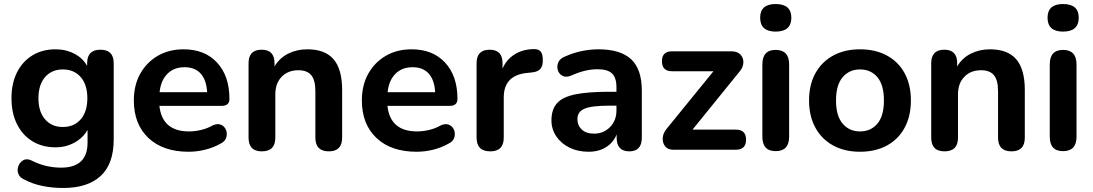

<svg xmlns="http://www.w3.org/2000/svg" viewBox="-20 -744 5431 954"><path d="M292 -113Q348 -113 381 -151Q414 -189 414 -256Q414 -323 381 -361Q348 -399 292 -399Q237 -399 204 -361Q171 -323 171 -256Q171 -189 204 -151Q237 -113 292 -113ZM294 190Q240 190 191 180Q142 170 105 150Q79 140 71.5 120.5Q64 101 71 82Q78 63 94 53Q110 43 131 51Q175 73 212 81Q249 89 283 89Q415 89 415 -35V-99Q394 -60 351 -36Q308 -12 256 -12Q190 -12 140.5 -42.5Q91 -73 64 -128Q37 -183 37 -256Q37 -329 64 -383.5Q91 -438 140.5 -468.5Q190 -499 256 -499Q308 -499 350.5 -476.5Q393 -454 413 -416V-430Q413 -497 479 -497Q545 -497 545 -430V-51Q545 70 480.5 130Q416 190 294 190Z M917 10Q790 10 717.5 -58.5Q645 -127 645 -245Q645 -321 677 -378Q709 -435 764.5 -467Q820 -499 892 -499Q998 -499 1059 -432.5Q1120 -366 1120 -253Q1120 -218 1082 -218H772Q786 -91 919 -91Q947 -91 978 -98Q1009 -105 1037 -121Q1062 -132 1079.5 -123.5Q1097 -115 1103.5 -97Q1110 -79 1104 -60Q1098 -41 1075 -30Q1042 -11 1000.5 -0.5Q959 10 917 10ZM773 -286H1009Q1006 -346 977.5 -378Q949 -410 897 -410Q844 -410 811.5 -377Q779 -344 773 -286Z M1281 8Q1215 8 1215 -60V-430Q1215 -497 1280 -497Q1344 -497 1344 -430V-414Q1369 -456 1412 -477.5Q1455 -499 1507 -499Q1595 -499 1637.5 -449.5Q1680 -400 1680 -297V-60Q1680 8 1614 8Q1547 8 1547 -60V-291Q1547 -346 1526.5 -370.5Q1506 -395 1463 -395Q1411 -395 1379.5 -362.5Q1348 -330 1348 -275V-60Q1348 8 1281 8Z M2050 10Q1923 10 1850.5 -58.5Q1778 -127 1778 -245Q1778 -321 1810 -378Q1842 -435 1897.5 -467Q1953 -499 2025 -499Q2131 -499 2192 -432.5Q2253 -366 2253 -253Q2253 -218 2215 -218H1905Q1919 -91 2052 -91Q2080 -91 2111 -98Q2142 -105 2170 -121Q2195 -132 2212.5 -123.5Q2230 -115 2236.5 -97Q2243 -79 2237 -60Q2231 -41 2208 -30Q2175 -11 2133.5 -0.5Q2092 10 2050 10ZM1906 -286H2142Q2139 -346 2110.5 -378Q2082 -410 2030 -410Q1977 -410 1944.5 -377Q1912 -344 1906 -286Z M2416 8Q2348 8 2348 -60V-430Q2348 -497 2413 -497Q2477 -497 2477 -430V-403Q2496 -448 2536.5 -473.5Q2577 -499 2631 -500Q2654 -501 2665.5 -489Q2677 -477 2677 -446Q2678 -419 2666 -403Q2654 -387 2622 -384L2603 -382Q2483 -372 2483 -260V-60Q2483 8 2416 8Z M2905 10Q2851 10 2809.5 -10.5Q2768 -31 2744 -66.5Q2720 -102 2720 -146Q2720 -200 2747.5 -231Q2775 -262 2838 -275Q2901 -288 3007 -288H3043V-310Q3043 -358 3021 -379Q2999 -400 2949 -400Q2919 -400 2887 -392.5Q2855 -385 2817 -368Q2792 -358 2774.5 -367.5Q2757 -377 2751.5 -396Q2746 -415 2754 -434Q2762 -453 2787 -463Q2832 -483 2874 -491Q2916 -499 2953 -499Q3063 -499 3116 -449.5Q3169 -400 3169 -294V-60Q3169 8 3107 8Q3044 8 3044 -60V-76Q3028 -36 2991.5 -13Q2955 10 2905 10ZM3043 -219H3008Q2920 -219 2884.5 -204Q2849 -189 2849 -152Q2849 -121 2870.5 -100.5Q2892 -80 2932 -80Q2979 -80 3011 -112.5Q3043 -145 3043 -195Z M3325 0Q3298 0 3284.5 -17.5Q3271 -35 3273 -59.5Q3275 -84 3294 -106L3525 -390H3319Q3269 -390 3269 -440Q3269 -489 3319 -489H3614Q3645 -489 3660 -472Q3675 -455 3673.5 -431Q3672 -407 3652 -385L3421 -100H3636Q3687 -100 3687 -50Q3687 0 3636 0Z M3834 7Q3768 7 3768 -65V-424Q3768 -496 3834 -496Q3901 -496 3901 -424V-65Q3901 7 3834 7ZM3834 -587Q3757 -587 3757 -656Q3757 -724 3834 -724Q3912 -724 3912 -656Q3912 -587 3834 -587Z M4253 10Q4177 10 4120 -21Q4063 -52 4031.5 -109.5Q4000 -167 4000 -245Q4000 -323 4031.5 -380Q4063 -437 4120 -468Q4177 -499 4253 -499Q4330 -499 4387 -468Q4444 -437 4475 -380Q4506 -323 4506 -245Q4506 -167 4475 -109.5Q4444 -52 4387 -21Q4330 10 4253 10ZM4253 -91Q4307 -91 4339.5 -129.5Q4372 -168 4372 -245Q4372 -322 4339.5 -360.5Q4307 -399 4253 -399Q4200 -399 4167 -360.5Q4134 -322 4134 -245Q4134 -168 4167 -129.5Q4200 -91 4253 -91Z M4673 8Q4607 8 4607 -60V-430Q4607 -497 4672 -497Q4736 -497 4736 -430V-414Q4761 -456 4804 -477.5Q4847 -499 4899 -499Q4987 -499 5029.5 -449.5Q5072 -400 5072 -297V-60Q5072 8 5006 8Q4939 8 4939 -60V-291Q4939 -346 4918.5 -370.5Q4898 -395 4855 -395Q4803 -395 4771.5 -362.5Q4740 -330 4740 -275V-60Q4740 8 4673 8Z M5262 7Q5196 7 5196 -65V-424Q5196 -496 5262 -496Q5329 -496 5329 -424V-65Q5329 7 5262 7ZM5262 -587Q5185 -587 5185 -656Q5185 -724 5262 -724Q5340 -724 5340 -656Q5340 -587 5262 -587Z"/></svg>

Font: Chiron GoRound TC SB
Style: Regular
Weight: 500
Designer: Ryoko NISHIZUKA 西塚涼子 (kana, bopomofo & ideographs); Paul D. Hunt (Latin, Greek & Cyrillic); Sandoll Communications 산돌커뮤니
Foundry: Adobe
Version: Version 1.000;hotconv 1.1.1;makeotfexe 2.6.0